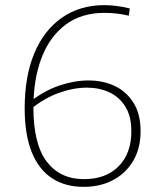

<svg xmlns="http://www.w3.org/2000/svg" viewBox="-20 -720 623 747"><path d="M102 -297V-328Q154 -368 212 -387.5Q270 -407 324 -407Q381 -407 426.5 -385.5Q472 -364 499.5 -320Q527 -276 527 -210Q527 -144 499 -95.5Q471 -47 421 -20Q371 7 305 7Q234 7 182.5 -26.5Q131 -60 103.5 -128Q76 -196 76 -299Q76 -422 113 -511.5Q150 -601 220 -650.5Q290 -700 386 -700Q433 -700 485 -687L481 -659Q456 -665 432 -667.5Q408 -670 387 -670Q296 -670 234.5 -623.5Q173 -577 141.5 -494.5Q110 -412 110 -301Q110 -159 162 -91Q214 -23 307 -23Q392 -23 441.5 -73Q491 -123 491 -209Q491 -268 467.5 -305.5Q444 -343 405 -361Q366 -379 318 -379Q266 -379 209 -358.5Q152 -338 102 -297Z"/></svg>

Font: Bitter Thin ExtraLight
Style: Regular
Weight: 250
Version: Version 2.002